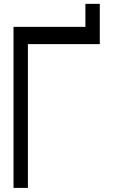

<svg xmlns="http://www.w3.org/2000/svg" viewBox="-20 -879 577 978"><path d="M122.1 -654.3V78.1H48.8V-742.2H415V-859.4H488.3V-654.3Z"/></svg>

Font: Gap Sans
Style: Bold
Weight: 400
Designer: Alexandre Liziard and Etienne Ozeray
Foundry: Interstices.io
Version: Version 1.610